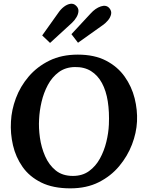

<svg xmlns="http://www.w3.org/2000/svg" viewBox="-20 -1015 802 1051"><path d="M406 -716Q497 -716 560.5 -683Q624 -650 662.5 -595.5Q701 -541 717 -477Q733 -413 730 -350Q727 -288 702.5 -224Q678 -160 632.5 -105.5Q587 -51 520.5 -17.5Q454 16 365 16Q270 16 205.5 -16Q141 -48 103.5 -101.5Q66 -155 51 -220Q36 -285 40 -350Q43 -413 67 -477.5Q91 -542 137 -596Q183 -650 250 -683Q317 -716 406 -716ZM389 -648Q338 -647 301.5 -620Q265 -593 242 -550Q219 -507 207.5 -457.5Q196 -408 194 -362Q191 -315 198.5 -261.5Q206 -208 227 -160Q248 -112 285 -82Q322 -52 379 -52Q431 -52 467.5 -78.5Q504 -105 527 -147Q550 -189 562 -238Q574 -287 576 -333Q579 -402 570 -460Q561 -518 538 -560.5Q515 -603 478 -626Q441 -649 389 -648ZM407 -781 371 -828 476 -941Q502 -970 532 -980Q562 -990 579 -970Q592 -954 588 -936.5Q584 -919 571 -903.5Q558 -888 542 -877ZM254 -780 211 -821 300 -946Q313 -965 330 -978Q347 -991 364.5 -994Q382 -997 395 -985Q410 -972 409.5 -955Q409 -938 398.5 -920.5Q388 -903 374 -890Z"/></svg>

Font: Lora
Style: Bold Italic
Weight: 700
Italic angle: -3°
Designer: Olga Karpushina, Alexei Vanyashin (Cyrillic)
Foundry: Cyreal
Version: Version 3.004